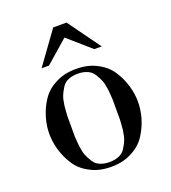

<svg xmlns="http://www.w3.org/2000/svg" viewBox="-136 -834 845 948"><g transform="rotate(-20 287.0 -360.5)"><path d="M66 -328Q79 -373 103 -410Q129 -452 176 -476Q222 -502 287 -502Q352 -502 398 -476Q445 -452 471 -410Q495 -373 508 -328Q520 -286 520 -245Q520 -204 508 -162Q495 -117 471 -80Q445 -38 398 -14Q352 12 287 12Q222 12 176 -14Q129 -38 103 -80Q79 -117 66 -162Q54 -204 54 -245Q54 -286 66 -328ZM168 -245V-190Q168 -188 169.5 -169.5Q171 -151 172 -139Q177 -103 184 -88Q189 -74 204 -50Q217 -30 238 -22Q259 -13 287 -13Q315 -13 336 -22Q357 -30 370 -50Q385 -74 390 -88Q397 -103 402 -139Q403 -151 404.5 -169.5Q406 -188 406 -190V-245V-300Q406 -302 404.5 -320.5Q403 -339 402 -351Q397 -387 390 -402Q385 -416 370 -440Q357 -460 336 -468Q315 -477 287 -477Q259 -477 238 -468Q217 -460 204 -440Q189 -416 184 -402Q177 -387 172 -351Q171 -339 169.5 -320.5Q168 -302 168 -300ZM129 -563 252 -733H322L445 -563H406L287 -667L168 -563Z"/></g></svg>

Font: Bailleul Roman
Style: Roman
Weight: 400
Version: Version 1